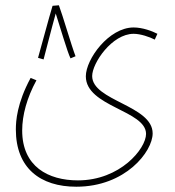

<svg xmlns="http://www.w3.org/2000/svg" viewBox="-20 -477 662 727"><path d="M179 -455C166 -413 132 -285 124 -258L145 -252C150 -270 175 -369 191 -426C207 -377 235 -280 247 -256L266 -264C250 -306 218 -417 203 -457ZM40 13C40 160 133 230 269 230C455 230 558 97 558 28C558 -78 329 -95 329 -189C329 -238 404 -349 486 -349C512 -349 547 -337 566 -327L576 -349C557 -359 520 -373 486 -373C392 -373 305 -253 305 -188C305 -73 533 -59 533 30C533 86 435 206 275 206C163 206 64 154 64 17C64 -41 82 -107 118 -173L96 -182C44 -86 40 -18 40 13Z"/></svg>

Font: Noto Sans Arabic ExtCond Thin
Style: Regular
Weight: 100
Width: 2
Designer: Monotype Design Team, Nadine Chahine, Nizar Qandah and Khaled Hosny
Foundry: Monotype Imaging Inc.
Version: Version 2.012